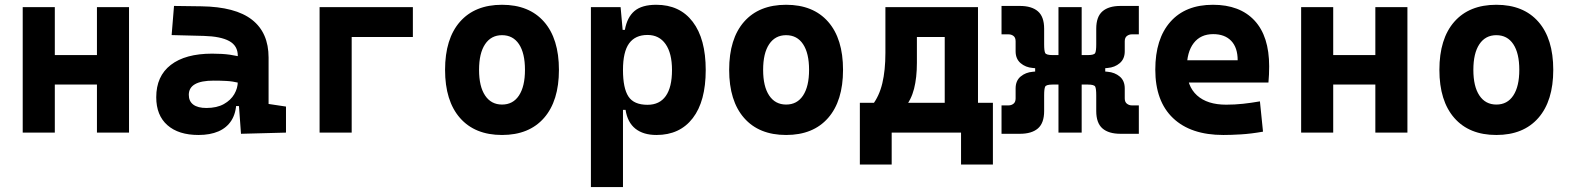

<svg xmlns="http://www.w3.org/2000/svg" viewBox="-20 -547 6485 792"><path d="M379.9 0V-517.6H512.2V0ZM73.7 0V-517.6H206.1V0ZM161.1 -198.2V-319.8H427.2V-198.2Z M974.1 4.9 962.9 -148.4 960.9 -215.8V-316.9Q960.9 -358.4 925.5 -377.7Q890.1 -397 820.3 -398.9L688 -402.3L697.8 -522.5L810.5 -521Q951.2 -519 1019.5 -465.6Q1087.9 -412.1 1087.9 -309.6V-118.2L1159.7 -107.4V0ZM798.8 9.8Q716.3 9.8 670.4 -30.8Q624.5 -71.3 624.5 -146Q624.5 -232.9 684.6 -279.3Q744.6 -325.7 855 -325.7Q897.5 -325.7 928.5 -321.3Q959.5 -316.9 991.2 -307.6L969.7 -204.6Q938.5 -211.9 913.6 -213.1Q888.7 -214.4 861.3 -214.4Q758.8 -214.4 758.8 -155.8Q758.8 -129.4 777.3 -115.5Q795.9 -101.6 831.5 -101.6Q874.5 -101.6 903.3 -117.7Q932.1 -133.8 946.5 -158.7Q960.9 -183.6 960.9 -210V-242.2L979.5 -109.4H938L955.1 -125Q953.6 -80.1 934.6 -50Q915.5 -20 881.1 -5.1Q846.7 9.8 798.8 9.8Z M1298.3 0V-517.6H1430.7V0ZM1328.6 -394.5V-517.6H1683.1V-394.5Z M2050.8 9.8Q1939 9.8 1877.4 -60.5Q1815.9 -130.9 1815.9 -258.8Q1815.9 -387.2 1877.4 -457.3Q1939 -527.3 2050.8 -527.3Q2162.6 -527.3 2224.1 -457.3Q2285.6 -387.2 2285.6 -258.8Q2285.6 -130.9 2224.1 -60.5Q2162.6 9.8 2050.8 9.8ZM2051 -115.7Q2096.2 -115.7 2120.8 -153.1Q2145.5 -190.5 2145.5 -258.9Q2145.5 -327.6 2120.9 -364.7Q2096.2 -401.9 2050.8 -401.9Q2005.9 -401.9 1981 -364.7Q1956.1 -327.5 1956.1 -258.8Q1956.1 -190.4 1981 -153.1Q2005.9 -115.7 2051 -115.7Z M2417.5 224.6V-517.6H2540L2549.8 -408.2V224.6ZM2688 9.8Q2633.8 9.8 2601.1 -16.1Q2568.4 -42 2560.5 -93.8H2514.6L2549.8 -258.3Q2549.8 -183.1 2572.3 -148.9Q2594.7 -114.7 2650.9 -114.7Q2700.7 -114.7 2726.3 -150.9Q2752 -187 2752 -258.3Q2752 -327.1 2725.6 -365Q2699.2 -402.8 2650.9 -402.8Q2600.6 -402.8 2575.2 -368.2Q2549.8 -333.5 2549.8 -258.3L2519.5 -423.8H2557.6Q2566.9 -476.1 2597.4 -501.7Q2627.9 -527.3 2687 -527.3Q2784.2 -527.3 2837.6 -457Q2891.1 -386.7 2891.1 -258.3Q2891.1 -128.9 2837.6 -59.6Q2784.2 9.8 2688 9.8Z M3222.7 9.8Q3110.8 9.8 3049.3 -60.5Q2987.8 -130.9 2987.8 -258.8Q2987.8 -387.2 3049.3 -457.3Q3110.8 -527.3 3222.7 -527.3Q3334.5 -527.3 3396 -457.3Q3457.5 -387.2 3457.5 -258.8Q3457.5 -130.9 3396 -60.5Q3334.5 9.8 3222.7 9.8ZM3222.9 -115.7Q3268.1 -115.7 3292.7 -153.1Q3317.4 -190.5 3317.4 -258.9Q3317.4 -327.6 3292.7 -364.7Q3268.1 -401.9 3222.7 -401.9Q3177.7 -401.9 3152.8 -364.7Q3127.9 -327.5 3127.9 -258.8Q3127.9 -190.4 3152.8 -153.1Q3177.7 -115.7 3222.9 -115.7Z M3710.4 -101.1 3578.1 -113.3Q3606.9 -150.4 3619.6 -203.6Q3632.3 -256.8 3632.3 -329.1V-517.6H3762.2V-287.6Q3762.2 -227.1 3750.5 -180.9Q3738.8 -134.7 3710.4 -101.1ZM3526.9 131.8V-93.8H3658.2V131.8ZM3944.3 131.8V-93.8H4075.7V131.8ZM3877 0V-517.6H4014.2V0ZM3682.1 -394.5V-517.6H3939.9V-394.5ZM4075.7 -123V0H3526.9V-123Z M4495.1 -261.7 4467.3 -319.8Q4493.7 -319.8 4497.8 -328.6Q4502 -337.4 4502 -364.3V-428.7Q4502 -478 4527.6 -500.2Q4553.2 -522.5 4602.1 -522.5H4677.7V-405.3H4648.4Q4637.7 -405.3 4628.7 -398.7Q4619.6 -392.1 4619.6 -376.5V-335.4Q4619.6 -304.2 4599.1 -286.6Q4578.6 -269 4548.8 -266.6ZM4111.3 4.9V-112.3H4140.6Q4151.9 -112.3 4160.6 -119.1Q4169.4 -126 4169.4 -141.1V-182.1Q4169.4 -213.9 4189.9 -231.2Q4210.4 -248.5 4240.2 -251L4293.9 -255.9L4321.8 -198.2Q4295.4 -198.2 4291.3 -189.5Q4287.1 -180.7 4287.1 -153.8V-88.9Q4287.1 -39.6 4261.5 -17.3Q4235.9 4.9 4187 4.9ZM4250 -198.2V-319.8H4356.4V-198.2ZM4293.9 -261.7 4240.2 -266.6Q4210.4 -269 4189.9 -286.6Q4169.4 -304.2 4169.4 -335.4V-376.5Q4169.4 -392.1 4160.6 -398.7Q4151.9 -405.3 4140.6 -405.3H4111.3V-522.5H4187Q4235.9 -522.5 4261.5 -500.2Q4287.1 -478 4287.1 -428.7V-364.3Q4287.1 -337.4 4291.3 -328.6Q4295.4 -319.8 4321.8 -319.8ZM4346.2 0V-517.6H4441.9V0ZM4602.1 4.9Q4553.2 4.9 4527.6 -17.3Q4502 -39.6 4502 -88.9V-153.8Q4502 -180.7 4497.8 -189.5Q4493.7 -198.2 4467.3 -198.2L4495.1 -255.9L4548.8 -251Q4578.6 -248.5 4599.1 -231.2Q4619.6 -213.9 4619.6 -182.1V-141.1Q4619.6 -126 4628.7 -119.1Q4637.7 -112.3 4648.4 -112.3H4677.7V4.9ZM4428.2 -198.2V-319.8H4539.1V-198.2Z M5026.4 9.8Q4891.9 9.8 4818.8 -59.8Q4745.6 -129.4 4745.6 -259.8Q4745.6 -386.7 4807.8 -457Q4870 -527.3 4983.4 -527.3Q5094.2 -527.3 5154.8 -462.4Q5215.3 -397.4 5215.3 -273.4Q5215.3 -238.3 5212.3 -206.5H4832.5V-298.3H5085.4Q5085.4 -350.5 5058.8 -378.4Q5032.2 -406.2 4984.4 -406.2Q4932.6 -406.2 4904.1 -369.4Q4875.5 -332.5 4875.5 -264.6Q4875.5 -191.5 4917.8 -153.4Q4960.1 -115.2 5038.1 -115.2Q5073.3 -115.2 5107.5 -118.9Q5141.6 -122.6 5177.2 -128.9L5189.9 -3.9Q5140.3 4.9 5099.2 7.3Q5058 9.8 5026.4 9.8Z M5653.3 0V-517.6H5785.6V0ZM5347.2 0V-517.6H5479.5V0ZM5434.6 -198.2V-319.8H5700.7V-198.2Z M6152.3 9.8Q6040.5 9.8 5979 -60.5Q5917.5 -130.9 5917.5 -258.8Q5917.5 -387.2 5979 -457.3Q6040.5 -527.3 6152.3 -527.3Q6264.2 -527.3 6325.7 -457.3Q6387.2 -387.2 6387.2 -258.8Q6387.2 -130.9 6325.7 -60.5Q6264.2 9.8 6152.3 9.8ZM6152.6 -115.7Q6197.8 -115.7 6222.4 -153.1Q6247.1 -190.5 6247.1 -258.9Q6247.1 -327.6 6222.4 -364.7Q6197.8 -401.9 6152.3 -401.9Q6107.4 -401.9 6082.5 -364.7Q6057.6 -327.5 6057.6 -258.8Q6057.6 -190.4 6082.5 -153.1Q6107.4 -115.7 6152.6 -115.7Z"/></svg>

Font: Cascadia Code PL
Style: Regular
Weight: 400
Monospace: yes
Designer: Aaron Bell
Foundry: Saja Typeworks
Version: Version 2102.003